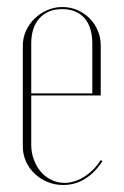

<svg xmlns="http://www.w3.org/2000/svg" viewBox="-20 -521 352 547"><path d="M45 -391Q45 -413 54 -433Q63 -453 78.5 -468Q94 -483 114.5 -492Q135 -501 157 -501Q180 -501 200 -492.5Q220 -484 235 -469Q250 -454 258.5 -434Q267 -414 267 -391V-249H69V-108Q69 -86 76.5 -66Q84 -46 96.5 -31.5Q109 -17 126.5 -8.5Q144 0 164 0Q192 0 220 -17.5Q248 -35 267 -65L272 -62Q227 6 160 6Q136 6 115.5 -2.5Q95 -11 79 -26Q63 -41 54 -61Q45 -81 45 -104ZM243 -255V-397Q243 -444 220.5 -469.5Q198 -495 157 -495Q116 -495 92.5 -469Q69 -443 69 -397V-255Z"/></svg>

Font: Moniqa Thin Display
Style: Regular
Weight: 100
Designer: Rajesh Rajput
Foundry: Rajesh Rajput
Version: Version 1.000